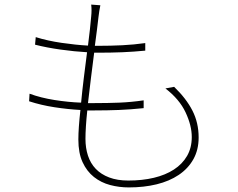

<svg xmlns="http://www.w3.org/2000/svg" viewBox="-20 -791 1040 838"><path d="M740 -412Q793 -361 820 -308Q847 -255 847 -191Q847 -137 824 -96Q801 -55 760 -27.5Q719 0 663.5 13.5Q608 27 542 27Q500 27 460.5 16.5Q421 6 390 -18.5Q359 -43 340.5 -83Q322 -123 322 -182Q322 -231 331 -311Q276 -314 217.5 -323Q159 -332 107 -349L109 -382Q158 -364 218 -354.5Q278 -345 334 -343Q339 -396 346 -452.5Q353 -509 360 -563Q306 -566 245 -574.5Q184 -583 133 -596L136 -629Q187 -613 248.5 -604Q310 -595 364 -592Q369 -630 372.5 -663Q376 -696 378 -719Q381 -747 378 -771L418 -768Q415 -755 413.5 -743.5Q412 -732 410 -718Q407 -692 403 -659.5Q399 -627 394 -591H406Q463 -591 513.5 -593.5Q564 -596 614 -603V-570Q563 -565 514 -563Q465 -561 407 -561H391Q384 -507 377 -450.5Q370 -394 364 -341H393Q450 -341 500.5 -343Q551 -345 607 -353V-319Q549 -313 498.5 -311Q448 -309 394 -309H361Q357 -272 355 -240Q353 -208 353 -185Q353 -145 364 -111.5Q375 -78 398 -54Q421 -30 456.5 -16.5Q492 -3 540 -3Q601 -3 651.5 -15Q702 -27 739 -51Q776 -75 796.5 -110.5Q817 -146 817 -193Q817 -243 790 -300.5Q763 -358 702 -405Z"/></svg>

Font: SpoqaHanSans
Style: Thin
Weight: 250
Designer: [Spoqa Han Sans] Dong-huui Kim \uAE40 \uB3D9 \uD718   [Noto Sans] Ryoko NISHIZUKA \u897F \u585A \u6DBC \u5B50  (kana & i
Foundry: Spoqa (http://bi.spoqa.com)
Version: Version 1.004;PS 1.004;hotconv 1.0.82;makeotf.lib2.5.63406